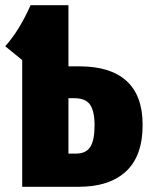

<svg xmlns="http://www.w3.org/2000/svg" viewBox="-23 -715 574 735"><path d="M523 -237Q523 -118 459.5 -59Q396 0 279 0H62V-485L-3 -538Q51 -598 94 -695H239V-461H282Q400 -461 461.5 -405Q523 -349 523 -237ZM339 -235Q339 -289 322 -314Q305 -339 262 -339H239V-127H268Q306 -127 322.5 -152.5Q339 -178 339 -235Z"/></svg>

Font: Fira Sans Compressed ExtraBold
Style: Regular
Weight: 800
Width: 1
Designer: bBox Type GmbH & Carrois Corporate GbR & Edenspiekermann AG
Foundry: bBox Type GmbH & Carrois Corporate GbR & Edenspiekermann AG
Version: Version 4.301